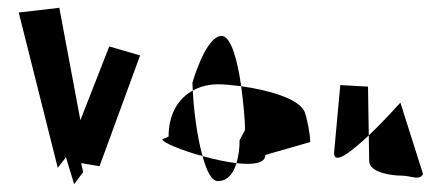

<svg xmlns="http://www.w3.org/2000/svg" viewBox="-20 -526 1134 492"><path d="M28 -494 128 -96 149 -123 170 -54 193 -85 188 -108 235 -100 339 -384 260 -407 186 -218 132 -506Z M396 -169C396 -161 444 -141 499 -126C484 -179 476 -251 474 -294C436 -273 412 -233 412 -176ZM473 -314C473 -309 474 -302 474 -294L484 -299C500 -306 518 -310 538 -310C554 -310 575 -308 598 -305C589 -370 572 -434 548 -434C507 -434 473 -314 473 -314ZM499 -126C509 -89 522 -62 538 -62C563 -62 578 -81 586 -108C559 -111 528 -118 499 -126ZM586 -108C627 -103 660 -107 660 -129L775 -162C775 -182 767 -222 761 -238C749 -273 665 -296 598 -305C604 -260 608 -216 608 -193L594 -167C594 -145 591 -125 586 -108Z M836 -134C836 -102 881 -138 925 -179L923 -304L852 -308ZM925 -179 926 -114C926 -84 982 -76 1008 -76C1033 -76 1055 -62 1064 -80L1006 -263C1006 -263 966 -218 925 -179Z"/></svg>

Font: Corrode
Style: Regular
Weight: 400
Designer: Mew Too
Version: Version 0.532